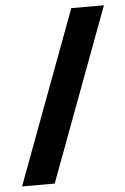

<svg xmlns="http://www.w3.org/2000/svg" viewBox="-52 -752 517 791"><g transform="rotate(-5 206.5 -357.0)"><path d="M408 -714 142 0H7L273 -714Z"/></g></svg>

Font: Noto Sans Adlam Unjoined
Style: Bold
Weight: 700
Version: Version 3.001